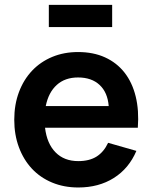

<svg xmlns="http://www.w3.org/2000/svg" viewBox="-20 -774 642 808"><path d="M185.5 -753.5H452V-660H185.5ZM309.5 -96Q356 -96 386.5 -115.2Q417 -134.5 435 -173L554 -139Q522.5 -65 459 -25Q395.5 15 309.5 15Q249 15 199.2 -5.8Q149.5 -26.5 114.2 -64.2Q79 -102 59.5 -154.5Q40 -207 40 -270Q40 -334 59.8 -386.5Q79.5 -439 115 -476.5Q150.5 -514 199.8 -534.5Q249 -555 308.5 -555Q373 -555 422.2 -532.5Q471.5 -510 504 -468.5Q536.5 -427 551 -368.2Q565.5 -309.5 560 -236.5H169.5Q177.5 -169.5 213.8 -132.8Q250 -96 309.5 -96ZM437.5 -327.5Q433 -385 399.2 -416.5Q365.5 -448 308.5 -448Q253.5 -448 218.8 -416.5Q184 -385 172.5 -327.5Z"/></svg>

Font: Vela Sans Bd
Style: Bold
Weight: 700
Designer: Principal design: Mikhail Sharanda - project Manrope.
Design modification: Ravid Balaliev
Foundry: Mikhail Sharanda
Version: Version 1.001